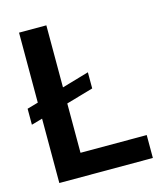

<svg xmlns="http://www.w3.org/2000/svg" viewBox="-109 -812 780 897"><g transform="rotate(-15 281.0 -363.5)"><path d="M198.9 -349.4 329.5 -387.1V-465.2L198.9 -427.2V-727.3H66.8V-388.8L13.5 -373.6V-296.2L66.8 -311.4V0H519.2V-110.8H198.9Z"/></g></svg>

Font: Riot Sans 2.0
Style: Bold
Weight: 600
Designer: Rasmus Andersson
Foundry: rsms
Version: Version 3.006;hotconv 1.0.109;makeotfexe 2.5.65596